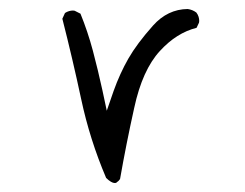

<svg xmlns="http://www.w3.org/2000/svg" viewBox="-20 -412 540 424"><path d="M233.4 -7.8Q234.9 -7.8 235.8 -8.1Q236.8 -8.3 237.3 -8.8Q237.8 -9.3 238.3 -9.8Q241.7 -11.7 245.1 -16.6Q258.8 -94.7 276.4 -173.8Q294.4 -257.3 333 -299.3Q369.6 -339.4 414.1 -350.6L419.4 -361.8Q419.9 -363.3 419.9 -366.7Q419.9 -370.1 418.5 -375Q417 -379.9 413.6 -384.3Q405.3 -390.6 394.5 -392.1Q350.1 -391.6 317.9 -355.5Q282.2 -315.4 263.4 -282.5Q244.6 -249.5 231 -211.4L215.8 -167.5L206.1 -212.9Q196.3 -257.8 185.1 -300Q173.8 -342.3 157.7 -381.8L145 -388.2Q143.6 -388.7 140.4 -388.7Q137.2 -388.7 132.6 -387.5Q127.9 -386.2 123.5 -383.3L117.7 -370.6Q140.1 -282.7 159.2 -193.4Q178.2 -104 214.4 -19Q226.1 -7.8 233.4 -7.8Z"/></svg>

Font: NaikaiFont
Style: ExtraLight
Weight: 200
Version: Version 1.89